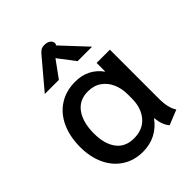

<svg xmlns="http://www.w3.org/2000/svg" viewBox="-210 -863 993 993"><g transform="rotate(-45 286.5 -366.0)"><path d="M42 -237Q42 -313 68.5 -371.5Q95 -430 145 -462.5Q195 -495 263 -495Q357 -495 410 -421V-485H507V-129Q507 -92 513 -67Q519 -42 531 -23L449 10Q423 -21 419 -71L417 -72Q388 -32 347 -11Q306 10 255 10Q191 10 142.5 -21.5Q94 -53 68 -109Q42 -165 42 -237ZM409 -225V-259Q409 -298 394 -333.5Q379 -369 348.5 -391Q318 -413 274 -413Q210 -413 176 -365.5Q142 -318 142 -237Q142 -160 175 -116Q208 -72 271 -72Q337 -72 373 -115Q409 -158 409 -225ZM236 -714Q249 -730 259 -736Q269 -742 284 -742Q310 -742 322 -729Q334 -716 329 -703L326 -697L453 -561H347L277 -653L210 -561H107Z"/></g></svg>

Font: Niramit Medium
Style: Regular
Weight: 500
Designer: Katatrad Aksorn Co.,Ltd.
Foundry: Cadson Demak Co.,Ltd.
Version: Version 1.000; ttfautohint (v1.6)